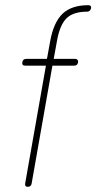

<svg xmlns="http://www.w3.org/2000/svg" viewBox="-20 -720 402 740"><path d="M320 -700Q333 -700 331 -688Q327 -675 316 -675Q264 -675 238 -651Q210 -625 199 -559L187 -493H271Q276 -493 279 -489Q282 -485 281 -480Q279 -467 266 -467H182L102 -13Q100 0 87 0Q75 0 77 -13L157 -467H77Q64 -467 66 -480Q68 -493 81 -493H161L173 -559Q186 -634 222 -668Q257 -700 320 -700Z"/></svg>

Font: Quicksand
Style: Light Italic
Weight: 300
Italic angle: -12°
Designer: Andrew Paglinawan
Foundry: Andrew Paglinawan
Version: 1.002